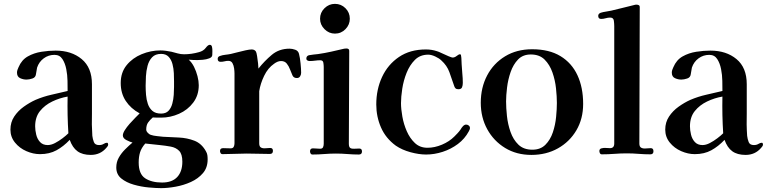

<svg xmlns="http://www.w3.org/2000/svg" viewBox="-20 -796 3974 994"><path d="M334 -106Q331 -153 330 -200.5Q329 -248 330 -296Q289 -289 250.5 -270.5Q212 -252 187 -221Q162 -190 162 -142Q162 -122 167.5 -99Q173 -76 187.5 -60.5Q202 -45 227 -45Q245 -45 265 -55.5Q285 -66 303.5 -80Q322 -94 334 -106ZM540 -47Q540 -43 536.5 -38Q533 -33 530 -30Q499 6 450 6Q407 6 381 -13Q355 -32 341 -72Q309 -38 272.5 -18Q236 2 187 2Q152 2 116.5 -13.5Q81 -29 57.5 -58Q34 -87 34 -125Q34 -163 53.5 -192.5Q73 -222 103 -243.5Q133 -265 164 -279Q204 -296 246 -305.5Q288 -315 330 -325V-329Q330 -347 329.5 -377.5Q329 -408 323 -438.5Q317 -469 303 -490.5Q289 -512 262 -512Q231 -512 206.5 -494Q182 -476 172 -446Q170 -437 169 -428.5Q168 -420 166 -411Q164 -395 147.5 -389.5Q131 -384 117 -384Q100 -384 84 -391.5Q68 -399 68 -420Q68 -428 70.5 -434.5Q73 -441 76 -448Q92 -486 124 -504Q156 -522 194.5 -528Q233 -534 268 -534Q350 -534 403 -490Q456 -446 456 -360V-209Q455 -181 455.5 -151.5Q456 -122 458 -93Q460 -76 466 -60.5Q472 -45 493 -45Q507 -45 516.5 -51Q526 -57 534 -57Q538 -57 539 -53Q540 -49 540 -47Z M924 41Q924 2 907.5 -15Q891 -32 864 -37Q837 -42 807 -45L732 -53Q712 -30 705 -7Q698 16 698 45Q698 105 731.5 127Q765 149 819 149Q871 149 897.5 120.5Q924 92 924 41ZM881 -375Q881 -393 880 -417Q879 -441 873 -464Q867 -487 853 -502Q839 -517 814 -517Q784 -517 767.5 -499.5Q751 -482 744 -455.5Q737 -429 735.5 -401Q734 -373 734 -352Q734 -330 736 -305Q738 -280 745.5 -258Q753 -236 769 -222Q785 -208 814 -208Q839 -208 852.5 -222.5Q866 -237 872 -259.5Q878 -282 879.5 -305Q881 -328 881 -346ZM1079 -512Q1079 -500 1063.5 -494Q1048 -488 1029.5 -486.5Q1011 -485 1002 -485Q991 -485 979.5 -485.5Q968 -486 957 -487Q973 -473 984.5 -450Q996 -427 1002.5 -401.5Q1009 -376 1009 -355Q1009 -303 980.5 -265Q952 -227 907 -207Q862 -187 814 -187Q804 -187 793 -187Q782 -187 771 -188Q756 -175 746.5 -161.5Q737 -148 737 -125Q737 -117 745 -108.5Q753 -100 760 -98Q775 -93 792 -91.5Q809 -90 824 -88Q863 -86 906 -84Q949 -82 986.5 -67.5Q1024 -53 1046 -13Q1052 -3 1053.5 7Q1055 17 1055 29Q1055 72 1030.5 100.5Q1006 129 968.5 146Q931 163 889.5 170.5Q848 178 814 178Q789 178 750 174.5Q711 171 672.5 160Q634 149 608 128Q582 107 582 71Q582 43 595 20Q608 -3 627.5 -22.5Q647 -42 666 -58Q654 -61 635 -70.5Q616 -80 616 -95Q616 -106 626 -122Q636 -138 651 -155Q666 -172 680.5 -186.5Q695 -201 703 -209Q657 -234 631 -273.5Q605 -313 605 -366Q605 -421 635.5 -458.5Q666 -496 713.5 -515.5Q761 -535 810 -535Q824 -535 839 -533Q854 -531 868 -528Q884 -524 900 -519.5Q916 -515 933 -515Q971 -515 1010 -526Q1033 -532 1045 -548Q1057 -564 1066 -564Q1075 -564 1077.5 -553.5Q1080 -543 1079.5 -530.5Q1079 -518 1079 -512Z M1539 -419Q1539 -409 1533.5 -400.5Q1528 -392 1517 -392Q1500 -392 1494 -406Q1488 -419 1481.5 -436.5Q1475 -454 1464.5 -467Q1454 -480 1435 -480Q1425 -480 1416 -476Q1407 -472 1399 -466Q1367 -444 1347.5 -403.5Q1328 -363 1322 -324V-325Q1322 -288 1322 -251Q1322 -214 1322 -177V-54Q1322 -37 1331.5 -32Q1341 -27 1354.5 -28.5Q1368 -30 1379 -30Q1393 -30 1393 -15Q1393 1 1377 1Q1347 1 1317 0Q1287 -1 1257 -1Q1226 -1 1195 0.5Q1164 2 1132 2Q1125 2 1122 -3.5Q1119 -9 1119 -14Q1119 -29 1135 -29Q1145 -29 1154.5 -28.5Q1164 -28 1174 -28Q1186 -28 1190 -36Q1194 -44 1194 -54Q1194 -125 1194 -197Q1194 -269 1194 -340Q1194 -359 1194 -378Q1194 -397 1194 -416Q1194 -427 1192 -442Q1190 -457 1183.5 -469Q1177 -481 1162 -481Q1152 -481 1142.5 -478.5Q1133 -476 1122 -476Q1107 -476 1107 -491Q1107 -502 1118 -506Q1132 -511 1147 -512.5Q1162 -514 1176 -517Q1189 -520 1210 -525.5Q1231 -531 1251.5 -535.5Q1272 -540 1283 -540Q1298 -540 1305 -529Q1308 -524 1311 -505.5Q1314 -487 1316 -468Q1318 -449 1318 -441Q1349 -480 1387 -512Q1425 -544 1479 -544Q1493 -544 1508.5 -538.5Q1524 -533 1528 -517Q1533 -498 1536 -468.5Q1539 -439 1539 -419Z M1854 -12Q1854 4 1838 4Q1809 4 1779 1.5Q1749 -1 1719 -1Q1689 -1 1658.5 1.5Q1628 4 1598 4Q1591 4 1588 -1.5Q1585 -7 1585 -12Q1585 -28 1600 -28Q1610 -28 1619 -27Q1628 -26 1637 -26Q1649 -26 1652.5 -34Q1656 -42 1656 -52V-449Q1656 -459 1654 -471.5Q1652 -484 1638 -484Q1625 -484 1611 -482Q1597 -480 1583 -480Q1577 -480 1571.5 -483Q1566 -486 1566 -493Q1566 -506 1579 -510Q1590 -512 1602.5 -513.5Q1615 -515 1626 -516Q1661 -521 1694.5 -528.5Q1728 -536 1762 -544Q1765 -544 1768 -544.5Q1771 -545 1773 -545Q1788 -545 1788 -533Q1788 -413 1787 -292.5Q1786 -172 1786 -52Q1786 -34 1794 -29.5Q1802 -25 1814.5 -26Q1827 -27 1840 -27Q1854 -27 1854 -12ZM1791 -699Q1791 -668 1768.5 -645Q1746 -622 1714 -622Q1683 -622 1660 -645Q1637 -668 1637 -699Q1637 -731 1660 -753.5Q1683 -776 1714 -776Q1746 -776 1768.5 -753.5Q1791 -731 1791 -699Z M2413 -133Q2413 -129 2411 -124.5Q2409 -120 2407 -116Q2386 -77 2350.5 -50.5Q2315 -24 2272 -10Q2229 4 2186 4Q2149 4 2105 -8Q2061 -20 2029 -42Q1977 -80 1952.5 -136Q1928 -192 1928 -255Q1928 -333 1958 -397.5Q1988 -462 2045.5 -501Q2103 -540 2185 -540Q2215 -540 2242 -531Q2250 -529 2267.5 -520.5Q2285 -512 2302 -505Q2319 -498 2323 -498Q2334 -498 2344.5 -506.5Q2355 -515 2361 -515Q2367 -515 2367 -507Q2369 -497 2369 -485.5Q2369 -474 2370 -463Q2371 -439 2373.5 -415Q2376 -391 2376 -367Q2376 -354 2372 -344Q2368 -334 2353 -334Q2343 -334 2338 -339Q2333 -344 2331 -352Q2319 -388 2306.5 -422.5Q2294 -457 2265 -483Q2254 -494 2233.5 -503.5Q2213 -513 2197 -513Q2155 -513 2128 -486Q2101 -459 2085 -419Q2069 -379 2062.5 -336.5Q2056 -294 2056 -262Q2056 -232 2063 -192.5Q2070 -153 2086 -116.5Q2102 -80 2128 -55.5Q2154 -31 2193 -31Q2230 -31 2268 -47Q2306 -63 2332 -89Q2340 -97 2348.5 -106Q2357 -115 2364 -125Q2367 -130 2370 -134.5Q2373 -139 2377 -143Q2385 -151 2393 -151Q2401 -151 2407 -146Q2413 -141 2413 -133Z M2863 -263Q2863 -296 2858.5 -338.5Q2854 -381 2840 -421Q2826 -461 2799.5 -487.5Q2773 -514 2728 -514Q2687 -514 2662 -488Q2637 -462 2623.5 -423Q2610 -384 2605 -342.5Q2600 -301 2600 -271Q2600 -238 2604.5 -195.5Q2609 -153 2623 -113Q2637 -73 2664 -47Q2691 -21 2736 -21Q2778 -21 2803.5 -46.5Q2829 -72 2842 -110.5Q2855 -149 2859 -190.5Q2863 -232 2863 -263ZM2999 -258Q2999 -181 2964 -121.5Q2929 -62 2868.5 -28Q2808 6 2731 6Q2654 6 2595 -30Q2536 -66 2502.5 -127Q2469 -188 2469 -264Q2469 -343 2502 -405.5Q2535 -468 2595 -504.5Q2655 -541 2735 -541Q2823 -541 2881.5 -505.5Q2940 -470 2969.5 -406.5Q2999 -343 2999 -258Z M3363 -13Q3363 3 3347 3Q3316 3 3286 0.5Q3256 -2 3225 -2Q3193 -2 3160.5 0.5Q3128 3 3096 3Q3089 3 3086 -2.5Q3083 -8 3083 -14Q3083 -25 3093.5 -28Q3104 -31 3117.5 -30Q3131 -29 3138 -29Q3160 -29 3160 -53V-134Q3160 -266 3160 -397.5Q3160 -529 3160 -661Q3160 -672 3158 -688.5Q3156 -705 3139 -705Q3127 -705 3115.5 -701.5Q3104 -698 3092 -698Q3077 -698 3077 -714Q3077 -725 3090 -730Q3103 -734 3117.5 -736Q3132 -738 3145 -741Q3175 -748 3204.5 -755.5Q3234 -763 3263 -770Q3266 -771 3269 -771.5Q3272 -772 3275 -772Q3281 -772 3286.5 -769.5Q3292 -767 3292 -759Q3292 -583 3291 -406Q3290 -229 3290 -53Q3290 -36 3300 -31Q3310 -26 3324 -27.5Q3338 -29 3349 -29Q3363 -29 3363 -13Z M3724 -106Q3721 -153 3720 -200.5Q3719 -248 3720 -296Q3679 -289 3640.5 -270.5Q3602 -252 3577 -221Q3552 -190 3552 -142Q3552 -122 3557.5 -99Q3563 -76 3577.5 -60.5Q3592 -45 3617 -45Q3635 -45 3655 -55.5Q3675 -66 3693.5 -80Q3712 -94 3724 -106ZM3930 -47Q3930 -43 3926.5 -38Q3923 -33 3920 -30Q3889 6 3840 6Q3797 6 3771 -13Q3745 -32 3731 -72Q3699 -38 3662.5 -18Q3626 2 3577 2Q3542 2 3506.5 -13.5Q3471 -29 3447.5 -58Q3424 -87 3424 -125Q3424 -163 3443.5 -192.5Q3463 -222 3493 -243.5Q3523 -265 3554 -279Q3594 -296 3636 -305.5Q3678 -315 3720 -325V-329Q3720 -347 3719.5 -377.5Q3719 -408 3713 -438.5Q3707 -469 3693 -490.5Q3679 -512 3652 -512Q3621 -512 3596.5 -494Q3572 -476 3562 -446Q3560 -437 3559 -428.5Q3558 -420 3556 -411Q3554 -395 3537.5 -389.5Q3521 -384 3507 -384Q3490 -384 3474 -391.5Q3458 -399 3458 -420Q3458 -428 3460.5 -434.5Q3463 -441 3466 -448Q3482 -486 3514 -504Q3546 -522 3584.5 -528Q3623 -534 3658 -534Q3740 -534 3793 -490Q3846 -446 3846 -360V-209Q3845 -181 3845.5 -151.5Q3846 -122 3848 -93Q3850 -76 3856 -60.5Q3862 -45 3883 -45Q3897 -45 3906.5 -51Q3916 -57 3924 -57Q3928 -57 3929 -53Q3930 -49 3930 -47Z"/></svg>

Font: Kaisei HarunoUmi
Style: Bold
Weight: 700
Designer: Font-Kai, 金井和夫
Foundry: KAZUO KANAI
Version: Version 5.003